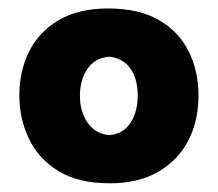

<svg xmlns="http://www.w3.org/2000/svg" viewBox="-20 -748 502 442"><path d="M232.5 -326Q160.5 -326 114.5 -354.2Q68.5 -382.5 46.5 -428.8Q24.5 -475 24.5 -528Q24.5 -584.5 47.2 -629.8Q70 -675 115.5 -701.8Q161 -728.5 229.5 -728.5Q299.5 -728.5 345.8 -701.8Q392 -675 414.5 -629.5Q437 -584 437 -528Q437 -470 413.5 -424.5Q390 -379 344.2 -352.5Q298.5 -326 232.5 -326ZM232 -437Q263.5 -439.5 280.2 -465Q297 -490.5 297 -528Q297 -566 280.5 -589.8Q264 -613.5 232 -617.5Q199 -615 181.5 -589.8Q164 -564.5 164 -528Q164 -490.5 182 -465Q200 -439.5 232 -437Z"/></svg>

Font: Commissioner Flair ExtraBold
Style: Regular
Weight: 800
Designer: Kostas Bartsokas
Foundry: Kostas Bartsokas
Version: Version 1.000; ttfautohint (v1.8.3)